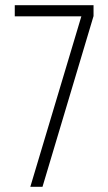

<svg xmlns="http://www.w3.org/2000/svg" viewBox="-20 -721 418 741"><path d="M97 0 294 -658H37V-701H341V-659L144 0Z"/></svg>

Font: TypoPRO Bebas Neue
Style: Regular
Weight: 400
Designer: Ryoichi Tsunekawa
Foundry: Ryoichi Tsunekawa
Version: Version 001.003